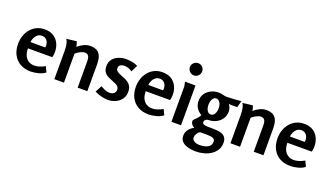

<svg xmlns="http://www.w3.org/2000/svg" viewBox="-81 -1389 3897 2253"><g transform="rotate(20 1867.0 -262.0)"><path d="M265 -511Q334 -511 378.5 -481Q423 -451 444.5 -403.5Q466 -356 466 -302Q466 -286 464 -268.5Q462 -251 457 -234H153Q153 -154 191 -111.5Q229 -69 290 -69Q319 -69 352.5 -79Q386 -89 422 -110L454 -42Q420 -15 368.5 -2Q317 11 276 11Q198 11 142 -21Q86 -53 56 -110.5Q26 -168 26 -245Q26 -298 42 -345.5Q58 -393 89 -430.5Q120 -468 164.5 -489.5Q209 -511 265 -511ZM260 -429Q227 -429 204.5 -411Q182 -393 170 -366Q158 -339 156 -313H341Q346 -342 338 -368.5Q330 -395 310 -412Q290 -429 260 -429Z M663 -508Q670 -493 674 -476.5Q678 -460 680 -444Q710 -471 750.5 -491Q791 -511 832 -511Q890 -511 922 -489Q954 -467 967 -427.5Q980 -388 980 -336V0H859V-324Q859 -347 855.5 -368Q852 -389 838.5 -402.5Q825 -416 796 -416Q781 -416 759.5 -407Q738 -398 718.5 -385.5Q699 -373 688 -361V0H568V-356Q568 -374 565.5 -400.5Q563 -427 556 -453Q549 -479 537 -493Z M1281 -510Q1316 -510 1356.5 -502.5Q1397 -495 1428 -479L1386 -395Q1366 -411 1339.5 -420Q1313 -429 1287 -429Q1262 -429 1240.5 -417Q1219 -405 1219 -376Q1219 -351 1237.5 -337Q1256 -323 1284 -312Q1308 -303 1334 -292Q1360 -281 1383 -265Q1406 -249 1420 -222.5Q1434 -196 1434 -155Q1434 -102 1406 -64Q1378 -26 1333.5 -6Q1289 14 1239 14Q1199 14 1153.5 2Q1108 -10 1073 -29L1116 -111Q1142 -96 1170 -83.5Q1198 -71 1229 -71Q1259 -71 1281.5 -86.5Q1304 -102 1304 -135Q1304 -157 1292.5 -170.5Q1281 -184 1262 -194Q1243 -204 1220 -212Q1189 -224 1159 -238.5Q1129 -253 1109 -280Q1089 -307 1089 -354Q1089 -407 1117.5 -441.5Q1146 -476 1190 -493Q1234 -510 1281 -510Z M1736 -511Q1805 -511 1849.5 -481Q1894 -451 1915.5 -403.5Q1937 -356 1937 -302Q1937 -286 1935 -268.5Q1933 -251 1928 -234H1624Q1624 -154 1662 -111.5Q1700 -69 1761 -69Q1790 -69 1823.5 -79Q1857 -89 1893 -110L1925 -42Q1891 -15 1839.5 -2Q1788 11 1747 11Q1669 11 1613 -21Q1557 -53 1527 -110.5Q1497 -168 1497 -245Q1497 -298 1513 -345.5Q1529 -393 1560 -430.5Q1591 -468 1635.5 -489.5Q1680 -511 1736 -511ZM1731 -429Q1698 -429 1675.5 -411Q1653 -393 1641 -366Q1629 -339 1627 -313H1812Q1817 -342 1809 -368.5Q1801 -395 1781 -412Q1761 -429 1731 -429Z M2167 -678Q2167 -647 2145 -624Q2123 -601 2091 -601Q2060 -601 2037 -624Q2014 -647 2014 -678Q2014 -710 2037 -732Q2060 -754 2092 -754Q2123 -754 2145 -732Q2167 -710 2167 -678ZM2150 -497V0H2030V-443L2019 -497Z M2434 -512Q2466 -512 2490 -504.5Q2514 -497 2541 -497Q2585 -497 2630.5 -500.5Q2676 -504 2719 -508L2697 -425H2612Q2607 -425 2600.5 -427Q2594 -429 2589 -430Q2605 -410 2613 -388.5Q2621 -367 2621 -341Q2621 -289 2594.5 -250Q2568 -211 2524 -189.5Q2480 -168 2429 -168Q2411 -168 2396.5 -155.5Q2382 -143 2382 -123Q2382 -109 2394.5 -102Q2407 -95 2426 -93Q2445 -91 2464 -91H2510Q2541 -91 2572.5 -88Q2604 -85 2630.5 -74Q2657 -63 2673 -40Q2689 -17 2689 23Q2689 77 2664 116Q2639 155 2599 180.5Q2559 206 2511 218Q2463 230 2416 230Q2386 230 2351.5 225Q2317 220 2286 206.5Q2255 193 2235.5 168.5Q2216 144 2216 105Q2216 61 2242.5 27Q2269 -7 2304 -23V-27Q2287 -32 2272.5 -52Q2258 -72 2258 -95Q2258 -105 2269 -115Q2280 -125 2297.5 -143Q2315 -161 2334 -193Q2293 -216 2269 -253.5Q2245 -291 2245 -340Q2245 -392 2271 -430.5Q2297 -469 2340.5 -490.5Q2384 -512 2434 -512ZM2433 -437Q2403 -437 2386.5 -407.5Q2370 -378 2370 -337Q2370 -296 2386.5 -267Q2403 -238 2433 -238Q2463 -238 2480 -267Q2497 -296 2497 -337Q2497 -378 2480 -407.5Q2463 -437 2433 -437ZM2387 0Q2367 11 2352.5 34.5Q2338 58 2338 82Q2338 105 2353.5 119Q2369 133 2390.5 138.5Q2412 144 2431 144Q2462 144 2495.5 136.5Q2529 129 2552 109Q2575 89 2575 50Q2575 26 2558.5 15.5Q2542 5 2519 2.5Q2496 0 2478 0Z M2862 -508Q2869 -493 2873 -476.5Q2877 -460 2879 -444Q2909 -471 2949.5 -491Q2990 -511 3031 -511Q3089 -511 3121 -489Q3153 -467 3166 -427.5Q3179 -388 3179 -336V0H3058V-324Q3058 -347 3054.5 -368Q3051 -389 3037.5 -402.5Q3024 -416 2995 -416Q2980 -416 2958.5 -407Q2937 -398 2917.5 -385.5Q2898 -373 2887 -361V0H2767V-356Q2767 -374 2764.5 -400.5Q2762 -427 2755 -453Q2748 -479 2736 -493Z M3505 -511Q3574 -511 3618.5 -481Q3663 -451 3684.5 -403.5Q3706 -356 3706 -302Q3706 -286 3704 -268.5Q3702 -251 3697 -234H3393Q3393 -154 3431 -111.5Q3469 -69 3530 -69Q3559 -69 3592.5 -79Q3626 -89 3662 -110L3694 -42Q3660 -15 3608.5 -2Q3557 11 3516 11Q3438 11 3382 -21Q3326 -53 3296 -110.5Q3266 -168 3266 -245Q3266 -298 3282 -345.5Q3298 -393 3329 -430.5Q3360 -468 3404.5 -489.5Q3449 -511 3505 -511ZM3500 -429Q3467 -429 3444.5 -411Q3422 -393 3410 -366Q3398 -339 3396 -313H3581Q3586 -342 3578 -368.5Q3570 -395 3550 -412Q3530 -429 3500 -429Z"/></g></svg>

Font: Rosario Light
Style: Bold
Weight: 700
Version: Version 1.101; ttfautohint (v1.8.1.43-b0c9)